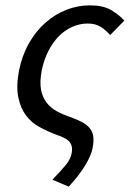

<svg xmlns="http://www.w3.org/2000/svg" viewBox="-20 -518 518 718"><path d="M237 180 176 154Q208 121 226 99Q244 77 248 55Q253 31 242 15Q231 -1 191 -14Q159 -26 128.5 -42.5Q98 -59 77.5 -86Q57 -113 48.5 -153.5Q40 -194 51 -254Q63 -312 89 -357.5Q115 -403 151.5 -434.5Q188 -466 230 -482Q272 -498 316 -498Q365 -498 394.5 -481Q424 -464 445 -441L392 -387Q375 -406 356 -418Q337 -430 308 -430Q278 -430 250 -417.5Q222 -405 199.5 -382Q177 -359 160.5 -326.5Q144 -294 136 -254Q128 -211 133.5 -182.5Q139 -154 154 -134.5Q169 -115 191.5 -102.5Q214 -90 241 -81Q269 -71 287.5 -61Q306 -51 316.5 -37.5Q327 -24 329 -6Q331 12 326 37Q321 63 298.5 100.5Q276 138 237 180Z"/></svg>

Font: Matigon Symbol
Style: Regular
Weight: 400
Designer: Paul D. Hunt
Foundry: Adobe Systems Incorporated
Version: Version 2.021;PS 2.000;hotconv 1.0.86;makeotf.lib2.5.63406